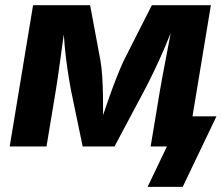

<svg xmlns="http://www.w3.org/2000/svg" viewBox="-20 -566 857 742"><path d="M17.5 0 107.8 -545.9H328.2L368.4 -330.9Q373 -303.7 375.2 -268.4Q377.3 -233.1 378 -195Q378.7 -156.9 378.4 -121.1Q378.1 -85.4 377.2 -57.2H358.3Q366.8 -85.8 378.6 -121.7Q390.4 -157.5 404 -195.5Q417.5 -233.5 431.4 -268.7Q445.3 -303.9 457.9 -330.9L566.8 -545.9H795L704.6 0H562.2L598 -215.5Q601.8 -238.2 608 -271.2Q614.2 -304.3 621.4 -342.1Q628.7 -380 635.8 -417.5Q642.8 -455 648.3 -486.9H657.8Q640 -437.1 619.2 -388.3Q598.5 -339.6 577.4 -295.6Q556.4 -251.6 537.3 -215.5L422.5 0H299.5L254.7 -215.5Q247.6 -253 241 -297.3Q234.3 -341.6 229.9 -389.9Q225.5 -438.2 224 -486.9H234.7Q229.5 -453.9 224.2 -416.6Q219 -379.3 214 -342.1Q208.9 -305 204.2 -272.1Q199.6 -239.3 195.5 -215.5L159.7 0ZM550.4 156.2 625.1 0H585.1L604.4 -116.4H816.5L686.1 156.2Z"/></svg>

Font: Adwaita Sans
Style: Italic
Weight: 400
Italic angle: -9.39999°
Designer: Rasmus Andersson
Foundry: rsms
Version: Version 4.001;git-9221beed3